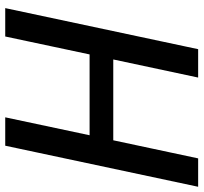

<svg xmlns="http://www.w3.org/2000/svg" viewBox="-42 -736 778 734"><g transform="rotate(90 347.0 -369.0)"><path d="M694 -737.5 537 0H428.5L508 -374L546.5 -322.5H140L199 -374L119.5 0H11L168 -737.5H276.5L196 -360L157 -413H564L505 -360L585.5 -737.5Z"/></g></svg>

Font: Epilogue Medium
Style: Italic
Weight: 500
Italic angle: -12°
Designer: Tyler Finck
Foundry: Etcetera Type Co
Version: Version 2.112